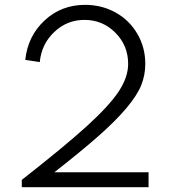

<svg xmlns="http://www.w3.org/2000/svg" viewBox="-20 -784 713 804"><path d="M71.3 0V-30.8Q251.5 -171.9 344.7 -256.8Q438 -341.8 477.3 -401.4Q516.6 -460.9 516.6 -516.6Q516.6 -593.3 463.1 -647Q409.7 -700.7 333.5 -700.7Q260.7 -700.7 207.3 -650.1Q153.8 -599.6 146.5 -523.9L85.9 -533.2Q96.2 -632.8 166.5 -698.2Q236.8 -763.7 336.4 -763.7Q406.2 -763.7 463.9 -731.7Q521.5 -699.7 554.9 -642.8Q588.4 -585.9 588.4 -516.6Q588.4 -469.7 571.5 -427.5Q554.7 -385.3 509.8 -331.8Q464.8 -278.3 393.8 -215.6Q322.8 -152.8 207.5 -62.5H602.1V0Z"/></svg>

Font: Spartan MB
Style: Regular
Weight: 400
Designer: Matt Bailey, Mirko Velimirovic
Foundry: Matt Bailey
Version: Version 1.005